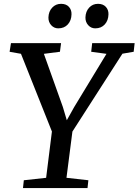

<svg xmlns="http://www.w3.org/2000/svg" viewBox="-20 -964 710 984"><path d="M97.8 0 102.1 -40.2 216.4 -52.7 251.8 -335.8 263.8 -245.5 87.5 -688.3 29.2 -698.6 36.2 -743H293L287.2 -698.7L204.9 -688.1L302.2 -415.6L335.7 -303L299.6 -306.9L360 -415L525.7 -688.1L447.4 -698.7L452.4 -743H670L665.1 -698.7L607.4 -688.8L325.4 -249.7L357 -335.6L320.7 -52.8L432.9 -40.2L428.5 0ZM278.6 -818.7Q257.2 -818.7 242.4 -834.9Q227.7 -851.1 228.2 -874.8Q229.2 -905.4 247.5 -924.9Q265.8 -944.4 292.9 -944.4Q319 -944.4 333.1 -929Q347.2 -913.6 346.5 -890.7Q346 -859.3 327.7 -839Q309.3 -818.7 278.6 -818.7ZM468.2 -818.7Q446.8 -818.7 432.1 -834.9Q417.4 -851.1 417.9 -874.8Q418.9 -905.4 436.9 -924.9Q454.9 -944.4 482.2 -944.4Q507.9 -944.4 522.3 -929Q536.6 -913.6 535.9 -890.7Q535.4 -859.3 517.1 -839Q498.7 -818.7 468.2 -818.7Z"/></svg>

Font: Merriweather 7pt Light
Style: Italic
Weight: 300
Italic angle: -7.8°
Designer: Eben Sorkin
Foundry: Eben Sorkin
Version: Version 2.200;gftools[0.9.31]